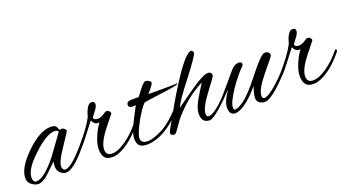

<svg xmlns="http://www.w3.org/2000/svg" viewBox="-52 -917 2434 1339"><g transform="rotate(-20 1165.0 -247.0)"><path d="M67 5Q43 5 19 -12Q-5 -29 -8 -52Q-18 -129 89 -235Q195 -341 280 -341Q303 -341 316 -330Q323 -323 326.5 -311Q330 -299 332 -299Q336 -299 339 -300.5Q342 -302 346 -302Q358 -302 367 -293Q376 -284 377 -277Q378 -275 313 -178Q248 -83 254 -49Q259 -26 276 -26Q328 -26 466 -198Q469 -202 472 -202Q477 -202 477 -195Q477 -187 468 -175Q341 -4 273 -4Q264 -4 256 -7Q212 -24 212 -73Q212 -90 216 -107L154 -47Q126 -19 103.5 -7Q81 5 67 5ZM58 -17Q116 -17 216 -144L322 -290Q314 -304 296 -304Q235 -304 131 -206Q23 -106 34 -41Q39 -17 58 -17Z M616 5Q573 5 557 -17.5Q541 -40 541 -78Q541 -120 567 -178Q577 -201 588 -219.5Q599 -238 611 -254Q607 -253 604 -253Q601 -253 598 -253Q574 -253 558 -287L484 -191Q425 -114 412 -114Q407 -114 407 -118Q407 -123 412 -131Q415 -137 424 -147Q462 -191 494 -234Q526 -277 547 -318Q570 -405 605 -405Q628 -405 628 -384Q628 -365 603 -334Q579 -303 579 -302Q579 -281 610 -281Q628 -281 650 -294L676 -310Q678 -311 682 -311Q694 -311 703 -301Q712 -291 709 -283L640 -196Q576 -114 576 -64Q576 -19 620 -19Q650 -19 684.5 -37Q719 -55 751.5 -81.5Q784 -108 806 -133L830 -161Q832 -163 835 -166Q838 -169 840 -169Q847 -169 847 -162Q847 -160 845 -155Q843 -150 838 -144L806 -108Q783 -82 749.5 -55.5Q716 -29 680.5 -12Q645 5 616 5Z M868 6Q836 6 817.5 -9.5Q799 -25 799 -65Q799 -88 813 -123.5Q827 -159 848 -200Q869 -241 890 -281Q877 -278 867 -278Q837 -278 837 -301Q837 -312 845.5 -318Q854 -324 861 -325Q861 -325 863.5 -325Q866 -325 870 -326H928Q946 -349 965 -375Q992 -409 1008 -415H1011Q1018 -415 1031 -408Q1047 -399 1047 -390Q1047 -377 999 -323Q1008 -322 1025 -322Q1042 -322 1067 -322Q1079 -322 1101.5 -322Q1124 -322 1148.5 -322.5Q1173 -323 1191 -323.5Q1209 -324 1211 -324Q1214 -323 1214 -321Q1214 -312 1096 -297Q1029 -288 993.5 -283Q958 -278 955 -277Q941 -265 921 -236Q901 -207 881 -171Q861 -135 847.5 -102.5Q834 -70 834 -52Q834 -36 846 -25.5Q858 -15 885 -15Q903 -15 928 -23Q953 -31 975.5 -41.5Q998 -52 1008 -58Q1034 -74 1065.5 -100.5Q1097 -127 1128 -161Q1142 -175 1147 -175Q1150 -175 1150 -171Q1150 -163 1135 -145Q1111 -116 1081.5 -89.5Q1052 -63 1016 -41Q975 -16 937.5 -5Q900 6 868 6Z M1076 5Q1047 5 1047 -12Q1047 -22 1059 -44Q1105 -126 1141.5 -189.5Q1178 -253 1206 -297Q1325 -488 1374 -504Q1376 -504 1377 -504.5Q1378 -505 1379 -505Q1392 -505 1396 -484Q1393 -463 1292 -332Q1239 -265 1209.5 -221.5Q1180 -178 1173 -158Q1206 -182 1244 -209Q1282 -236 1318 -260.5Q1354 -285 1383 -300.5Q1412 -316 1428 -318Q1430 -318 1433 -318.5Q1436 -319 1437 -319Q1465 -319 1465 -293Q1465 -286 1447 -262Q1429 -238 1392 -188Q1326 -100 1326 -56Q1326 -33 1343 -33Q1361 -34 1384.5 -49Q1408 -64 1432 -86Q1456 -108 1475.5 -129.5Q1495 -151 1505 -163Q1514 -172 1519 -172Q1523 -172 1523 -168Q1523 -160 1515 -149Q1503 -134 1479.5 -110Q1456 -86 1428.5 -61.5Q1401 -37 1376.5 -20.5Q1352 -4 1340 -4Q1281 -4 1281 -73Q1281 -112 1317 -175Q1331 -199 1346 -223Q1361 -247 1376 -271Q1248 -207 1144 -82Q1131 -64 1117 -43.5Q1103 -23 1092 -9Q1081 5 1076 5Z M1526 11Q1481 11 1481 -46Q1481 -68 1494.5 -98.5Q1508 -129 1533 -163Q1533 -163 1515 -146Q1497 -129 1474 -103Q1470 -99 1464 -99Q1460 -99 1460 -104Q1460 -109 1469 -121L1607 -283Q1633 -313 1664 -313Q1687 -313 1687 -295Q1687 -288 1681 -282Q1662 -264 1634.5 -231Q1607 -198 1581 -160Q1555 -122 1537.5 -87.5Q1520 -53 1520 -32Q1520 -14 1532 -14Q1539 -14 1554 -19.5Q1569 -25 1594 -42.5Q1619 -60 1654 -97Q1660 -103 1686 -133Q1712 -163 1756 -219Q1834 -316 1858 -316Q1891 -316 1894 -289Q1896 -280 1852 -230Q1795 -161 1774 -131Q1735 -74 1735 -42Q1735 -20 1750 -20Q1765 -20 1788.5 -34.5Q1812 -49 1838 -71.5Q1864 -94 1888.5 -118.5Q1913 -143 1931 -164Q1937 -171 1943 -171Q1949 -171 1949 -165Q1949 -163 1948 -159Q1947 -155 1942 -150Q1926 -132 1901 -105.5Q1876 -79 1847 -53Q1818 -27 1791 -10Q1764 7 1745 7Q1722 7 1705 -5.5Q1688 -18 1688 -40Q1688 -62 1695 -84.5Q1702 -107 1706 -123Q1659 -68 1623.5 -39Q1588 -10 1564 0.5Q1540 11 1526 11Z M2108 5Q2065 5 2049 -17.5Q2033 -40 2033 -78Q2033 -120 2059 -178Q2069 -201 2080 -219.5Q2091 -238 2103 -254Q2099 -253 2096 -253Q2093 -253 2090 -253Q2066 -253 2050 -287L1976 -191Q1917 -114 1904 -114Q1899 -114 1899 -118Q1899 -123 1904 -131Q1907 -137 1916 -147Q1954 -191 1986 -234Q2018 -277 2039 -318Q2062 -405 2097 -405Q2120 -405 2120 -384Q2120 -365 2095 -334Q2071 -303 2071 -302Q2071 -281 2102 -281Q2120 -281 2142 -294L2168 -310Q2170 -311 2174 -311Q2186 -311 2195 -301Q2204 -291 2201 -283L2132 -196Q2068 -114 2068 -64Q2068 -19 2112 -19Q2142 -19 2176.5 -37Q2211 -55 2243.5 -81.5Q2276 -108 2298 -133L2322 -161Q2324 -163 2327 -166Q2330 -169 2332 -169Q2339 -169 2339 -162Q2339 -160 2337 -155Q2335 -150 2330 -144L2298 -108Q2275 -82 2241.5 -55.5Q2208 -29 2172.5 -12Q2137 5 2108 5Z"/></g></svg>

Font: Alex Brush
Style: Regular
Weight: 400
Designer: Robert E. Leuschke
Foundry: Robert E. Leuschke
Version: Version 1.111; ttfautohint (v1.8.4.7-5d5b)